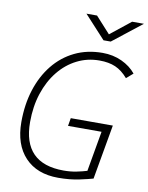

<svg xmlns="http://www.w3.org/2000/svg" viewBox="-97 -968 809 1047"><g transform="rotate(10 307.0 -444.0)"><path d="M298.3 9.8Q180.7 9.8 114.5 -60.3Q48.3 -130.4 48.3 -255.4Q48.3 -352.1 74.2 -433.6Q100.1 -515.1 148.7 -575.7Q197.3 -636.2 265.9 -669.7Q334.5 -703.1 419.9 -703.1Q478 -703.1 526.6 -680.7Q575.2 -658.2 605 -621.1L568.4 -589.4Q536.1 -627 499.3 -643.1Q462.4 -659.2 410.2 -659.2Q343.3 -659.2 285.9 -630.1Q228.5 -601.1 185.8 -548.1Q143.1 -495.1 119.1 -422.6Q95.2 -350.1 95.2 -263.2Q95.2 -34.2 320.8 -34.2Q358.9 -34.2 391.4 -40.8Q423.8 -47.4 449.2 -55.2L488.3 -278.3H302.7L310.1 -322.3H543L489.7 -19.5Q468.8 -13.2 416 -1.7Q363.3 9.8 298.3 9.8ZM412.1 -771.5 295.4 -898.4H354L435.5 -808.6L548.3 -898.4H613.8L452.1 -771.5Z"/></g></svg>

Font: Cascadia Mono NF ExtraLight
Style: Italic
Weight: 200
Italic angle: -10°
Monospace: yes
Designer: Aaron Bell
Foundry: Saja Typeworks
Version: Version 2404.023; ttfautohint (v1.8.4)